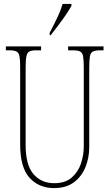

<svg xmlns="http://www.w3.org/2000/svg" viewBox="-20 -951 560 981"><path d="M256 10Q179 10 131 -42.5Q83 -95 83 -214V-609Q83 -646 79.5 -664Q76 -682 64 -688Q52 -694 27 -694H10V-714H190V-694H167Q143 -694 131 -688.5Q119 -683 115 -664Q111 -645 111 -606V-210Q111 -108 151 -61.5Q191 -15 257 -15Q313 -15 346 -43.5Q379 -72 393.5 -115Q408 -158 408 -202V-607Q408 -645 404.5 -663.5Q401 -682 389 -688Q377 -694 352 -694H328V-714H509V-694H492Q467 -694 455 -688Q443 -682 439.5 -663.5Q436 -645 436 -607V-200Q436 -145 416.5 -97Q397 -49 357.5 -19.5Q318 10 256 10ZM234 -784Q257 -828 273.5 -862.5Q290 -897 300 -931H345V-921Q336 -904 318 -877.5Q300 -851 279 -823Q258 -795 239 -771H234Z"/></svg>

Font: Noto Serif Thai ExtraCondensed Thin
Style: Regular
Weight: 100
Width: 2
Designer: Monotype Design Team
Foundry: Monotype Imaging Inc.
Version: Version 2.001; ttfautohint (v1.8.4.7-5d5b)